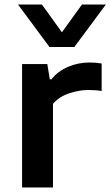

<svg xmlns="http://www.w3.org/2000/svg" viewBox="-20 -828 488 848"><path d="M77.5 0V-545H189L200 -477.5H207Q235.5 -513.5 280.5 -532.8Q325.5 -552 375.5 -552Q403.5 -552 429 -547.5V-426Q415 -428.5 399.2 -429.5Q383.5 -430.5 368.5 -430.5Q330 -430.5 286 -416Q242 -401.5 214 -369.5V0ZM198.5 -620.5 59.5 -808H165L253.5 -685.5L342 -808H447.5L308.5 -620.5Z"/></svg>

Font: Encode Sans Expanded SemiBold
Style: Regular
Weight: 600
Width: 7
Designer: Multiple Designers
Foundry: Impallari Type
Version: Version 3.000; ttfautohint (v1.8.3) -l 8 -r 50 -G 200 -x 14 